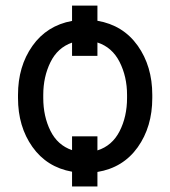

<svg xmlns="http://www.w3.org/2000/svg" viewBox="-20 -609 607 687"><path d="M524.9 -258.3Q524.9 -155.3 472.7 -82Q420.4 -8.8 328.6 6.3V58.1H237.8V5.4Q147.5 -10.7 95.9 -83.5Q44.4 -156.2 44.4 -258.3V-269.5Q44.4 -371.6 95.9 -444.6Q147.5 -517.6 237.8 -534.2V-588.9H328.6V-534.7Q420.4 -519 472.7 -445.6Q524.9 -372.1 524.9 -269.5ZM328.6 -121.1V-70.8Q381.3 -87.4 408 -139.6Q434.6 -191.9 434.6 -258.3V-269.5Q434.6 -334.5 408 -387.2Q381.3 -439.9 328.6 -457V-409.2H237.8V-456.5Q186 -438.5 160.4 -386.2Q134.8 -334 134.8 -269.5V-258.3Q134.8 -192.9 160.4 -141.1Q186 -89.4 237.8 -71.8V-121.1Z"/></svg>

Font: LXGW WenKai Screen
Style: Regular
Weight: 400
Designer: LXGW / Fontworks Inc.
Foundry: LXGW / Fontworks Inc.
Version: Version 1.510;January 18,2025